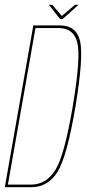

<svg xmlns="http://www.w3.org/2000/svg" viewBox="-41 -781 364 801"><path d="M-21 0H88.5Q159.5 0 199.2 -64.5Q239 -129 274 -337.5Q308 -543 293.2 -609Q278.5 -675 207.5 -675H98ZM-8 -11 107 -664H204Q267 -664 281.8 -601.8Q296.5 -539.5 262.5 -337.5Q228 -133 190 -72Q152 -11 89 -11ZM209.5 -701.5H220.5L286.5 -761H272L217 -714.5L177 -761H163Z"/></svg>

Font: Anybody Thin Condensed
Style: Italic
Weight: 100
Width: 3
Italic angle: -10°
Version: Version 1.113;gftools[0.9.25]